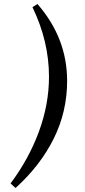

<svg xmlns="http://www.w3.org/2000/svg" viewBox="-20 -838 429 964"><path d="M317 -432Q317 -277 249.5 -141.5Q182 -6 58 106L33 83Q125 -40 175.5 -177.5Q226 -315 226 -453Q226 -630 143 -802L168 -818Q317 -647 317 -432Z"/></svg>

Font: Andada Pro Medium
Style: Italic
Weight: 500
Italic angle: -7°
Designer: Carolina Giovagnoli
Foundry: Huerta Tipografica
Version: Version 3.005; ttfautohint (v1.8.4)